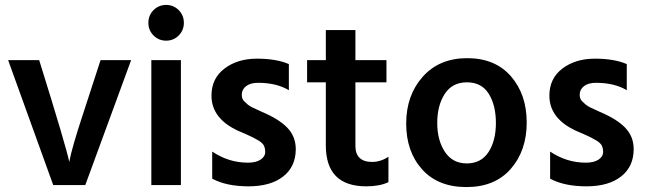

<svg xmlns="http://www.w3.org/2000/svg" viewBox="-20 -751 2622 779"><path d="M326 0H196L13 -507H139Q250 -151 261 -94Q271 -150 318 -292L388 -507H512Z M654 -731Q684 -731 705 -710Q726 -689 726 -658.5Q726 -628 705 -607Q684 -586 654 -586Q624 -586 603 -607Q582 -628 582 -658.5Q582 -689 603 -710Q624 -731 654 -731ZM714 0H594V-507H714Z M1180 -146Q1180 -75 1129 -35Q1078 5 988.5 5Q899 5 841 -26V-136Q908 -91 986 -91Q1019 -91 1037.5 -103.5Q1056 -116 1056 -133.5Q1056 -151 1050 -161.5Q1044 -172 1027 -182Q1005 -195 982.5 -204.5Q960 -214 958.5 -215Q957 -216 954 -217Q951 -218 949 -219Q838 -269 838 -363Q838 -433 891 -473Q944 -513 1022.5 -513Q1101 -513 1152 -491V-385Q1102 -415 1027 -415Q996 -415 978.5 -401.5Q961 -388 961 -367Q961 -350 970 -341Q979 -332 985 -327Q991 -322 1002 -316Q1029 -303 1043 -297Q1112 -268 1146 -232.5Q1180 -197 1180 -146Z M1466 5Q1302 5 1302 -161V-417H1226V-507H1302V-629H1422V-507H1548V-417H1422V-159Q1422 -127 1439 -110.5Q1456 -94 1490 -94Q1524 -94 1556 -115V-12Q1521 5 1466 5Z M1874.5 -417Q1815 -417 1784.5 -370Q1754 -323 1754 -252.5Q1754 -182 1785 -135Q1816 -88 1874 -88Q1932 -88 1962 -134Q1992 -180 1992 -252Q1992 -324 1963 -370.5Q1934 -417 1874.5 -417ZM1875.5 -515Q1989 -515 2053 -441.5Q2117 -368 2117 -254Q2117 -140 2052.5 -66Q1988 8 1872.5 8Q1757 8 1692.5 -64Q1628 -136 1628 -250Q1628 -364 1695 -439.5Q1762 -515 1875.5 -515Z M2551 -146Q2551 -75 2500 -35Q2449 5 2359.5 5Q2270 5 2212 -26V-136Q2279 -91 2357 -91Q2390 -91 2408.5 -103.5Q2427 -116 2427 -133.5Q2427 -151 2421 -161.5Q2415 -172 2398 -182Q2376 -195 2353.5 -204.5Q2331 -214 2329.5 -215Q2328 -216 2325 -217Q2322 -218 2320 -219Q2209 -269 2209 -363Q2209 -433 2262 -473Q2315 -513 2393.5 -513Q2472 -513 2523 -491V-385Q2473 -415 2398 -415Q2367 -415 2349.5 -401.5Q2332 -388 2332 -367Q2332 -350 2341 -341Q2350 -332 2356 -327Q2362 -322 2373 -316Q2400 -303 2414 -297Q2483 -268 2517 -232.5Q2551 -197 2551 -146Z"/></svg>

Font: Hind Kochi SemiBold
Style: Regular
Weight: 600
Designer: Dhruvi Tolia
Foundry: Indian Type Foundry
Version: Version 0.702;PS 1.0;hotconv 1.0.81;makeotf.lib2.5.63406